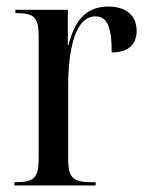

<svg xmlns="http://www.w3.org/2000/svg" viewBox="-20 -566 449 586"><path d="M24 0H272V-10H260C201 -10 188 -24 188 -84V-302C188 -425 213 -516 271 -516C305 -516 321 -489 321 -406C373 -406 397 -431 397 -472C397 -517 367 -546 310 -546C236 -546 205 -493 189 -428H187V-536H27V-526H30C85 -526 98 -513 98 -454V-83C98 -24 85 -10 28 -10H24Z"/></svg>

Font: Noto Serif Display Condensed
Style: Regular
Weight: 400
Width: 3
Designer: Monotype Design Team
Foundry: Monotype Imaging Inc.
Version: Version 2.009